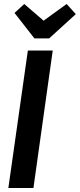

<svg xmlns="http://www.w3.org/2000/svg" viewBox="-20 -945 401 965"><path d="M245 -691 148 0H22L120 -691ZM315 -925 361 -874 227 -752H153L53 -880L102 -925L199 -841Z"/></svg>

Font: Fira Sans Extra Condensed Medium
Style: Italic
Weight: 500
Width: 3
Italic angle: -8°
Designer: Carrois Corporate & Edenspiekermann AG
Foundry: Carrois Corporate GbR & Edenspiekermann AG
Version: Version 4.203